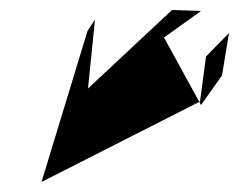

<svg xmlns="http://www.w3.org/2000/svg" viewBox="-20 -491 478 384"><path d="M63 -127 380 -288 392 -378 438 -425 424 -340 382 -281 308 -416 382 -469 324 -471 156 -314 170 -452 155 -429Z"/></svg>

Font: Interstorm
Style: Obl
Weight: 400
Version: Version 0.7